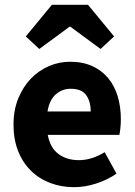

<svg xmlns="http://www.w3.org/2000/svg" viewBox="-20 -764 558 796"><path d="M287 12Q234 12 188 -5.5Q142 -23 108 -56.5Q74 -90 55 -138Q36 -186 36 -248Q36 -308 56 -356.5Q76 -405 108.5 -438.5Q141 -472 183 -490Q225 -508 270 -508Q323 -508 362.5 -490Q402 -472 428.5 -440Q455 -408 468 -364.5Q481 -321 481 -270Q481 -250 479 -232Q477 -214 475 -205H178Q188 -151 222.5 -125.5Q257 -100 307 -100Q360 -100 414 -133L463 -44Q425 -18 378.5 -3Q332 12 287 12ZM177 -302H356Q356 -344 337 -370Q318 -396 273 -396Q238 -396 211.5 -373Q185 -350 177 -302ZM87 -613 195 -744H345L453 -613L397 -561L272 -653H268L143 -561Z"/></svg>

Font: Giro Regular
Style: Bold
Weight: 700
Designer: Paul D. Hunt
Foundry: Adobe Systems Incorporated
Version: Version 1.000;PS 1.0;hotconv 1.0.88;makeotf.lib2.5.647800